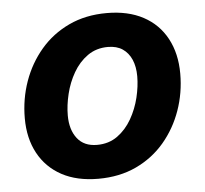

<svg xmlns="http://www.w3.org/2000/svg" viewBox="-45 -595 698 653"><g transform="rotate(-5 304.0 -268.5)"><path d="M265.6 10.7Q192.4 10.7 140.6 -17.3Q88.9 -45.4 61.3 -96.4Q33.7 -147.5 33.7 -215.8Q33.7 -281.7 54.9 -341.6Q76.2 -401.4 116 -448Q155.8 -494.6 212.9 -521.5Q270 -548.3 342.3 -548.3Q415 -548.3 466.8 -520.5Q518.6 -492.7 546.1 -441.4Q573.7 -390.1 573.7 -321.3Q573.7 -255.9 552.7 -196.3Q531.7 -136.7 491.9 -89.8Q452.1 -43 395 -16.1Q337.9 10.7 265.6 10.7ZM271 -104.5Q311 -104.5 340.6 -125.7Q370.1 -147 389.4 -180.7Q408.7 -214.4 418 -252.7Q427.2 -291 427.2 -325.2Q427.2 -357.9 416.7 -382.1Q406.2 -406.2 386.2 -419.7Q366.2 -433.1 336.4 -433.1Q296.4 -433.1 266.8 -412.1Q237.3 -391.1 218 -357.7Q198.7 -324.2 189.5 -285.9Q180.2 -247.6 180.2 -212.9Q180.2 -164.1 203.4 -134.3Q226.6 -104.5 271 -104.5Z"/></g></svg>

Font: Inter 17pt
Style: Bold Italic
Weight: 700
Italic angle: -9.3988°
Version: Version 4.001;git-66647c0bb